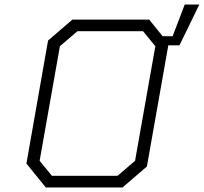

<svg xmlns="http://www.w3.org/2000/svg" viewBox="-20 -823 895 843"><path d="M181 0 96 -105 191 -645 298 -737H635L694 -664H738L791 -803H855L768 -624H719L625 -92L518 0ZM208 -51H496L573 -117L662 -620L608 -686H320L243 -620L154 -117Z"/></svg>

Font: Tomorrow Light
Style: Italic
Weight: 300
Italic angle: -10°
Designer: Tony de Marco, Monica Rizzolli
Foundry: Just in Type
Version: Version 2.002